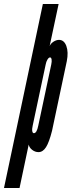

<svg xmlns="http://www.w3.org/2000/svg" viewBox="-74 -755 359 963"><path d="M-54 188H24L70 -30Q72.5 -15 87.2 -3.5Q102 8 119 8Q141 8 156.8 -16.8Q172.5 -41.5 187 -99L261 -448Q270 -493.5 258.8 -524.2Q247.5 -555 222 -555Q208.5 -555 194.5 -546Q180.5 -537 175 -524L220 -735H141ZM96 -87Q89.5 -87 87.8 -97.5Q86 -108 90 -125L155 -431Q157.5 -445.5 164 -456.2Q170.5 -467 177 -467Q183 -467 184.8 -457Q186.5 -447 183 -431L118 -125Q110.5 -87 96 -87Z"/></svg>

Font: League Gothic Condensed Italic
Style: Regular
Weight: 400
Width: 3
Designer: The League of Moveable Type
Version: Version 1.600; ttfautohint (v1.8.3)